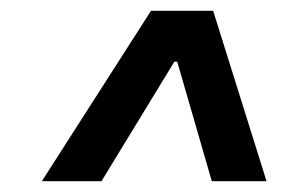

<svg xmlns="http://www.w3.org/2000/svg" viewBox="-20 -729 521 351"><path d="M56.5 -397.7 256 -709.2H369.7L467.3 -397.7H367.2L304 -616.1H298.7L165.5 -397.7Z"/></svg>

Font: Inter P Semi Bold
Style: Italic
Weight: 600
Italic angle: 9.39999°
Designer: Rasmus Andersson
Foundry: rsms
Version: Version 3.018;git-588b23468